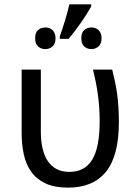

<svg xmlns="http://www.w3.org/2000/svg" viewBox="-20 -858 630 888"><path d="M294.9 9.8Q231.9 9.8 190.4 -9.8Q148.9 -29.3 124.5 -63.5Q100.1 -97.7 90.1 -143.8Q80.1 -189.9 80.1 -243.2V-536.1H168.9V-248Q168.9 -206.1 176.8 -171.9Q184.6 -137.7 200.7 -113.5Q216.8 -89.4 241.7 -76.2Q266.6 -63 300.8 -63Q372.1 -63 406.5 -119.6Q440.9 -176.3 440.9 -296.9Q440.9 -331.5 438.7 -362.1Q436.5 -392.6 432.6 -421.1Q428.7 -449.7 423.1 -478Q417.5 -506.3 410.2 -536.1H499Q506.3 -506.3 512.2 -478.5Q518.1 -450.7 522 -421.6Q525.9 -392.6 527.8 -361.1Q529.8 -329.6 529.8 -293Q529.8 -137.2 470.2 -63.7Q410.6 9.8 294.9 9.8ZM256.8 -690.9Q262.2 -705.6 268.3 -723.9Q274.4 -742.2 280.3 -761.5Q286.1 -780.8 291.5 -800.5Q296.9 -820.3 300.8 -837.9H401.9V-828.1Q393.1 -812.5 381.3 -793.7Q369.6 -774.9 356 -755.4Q342.3 -735.8 327.4 -716.1Q312.5 -696.3 296.9 -678.2H256.8ZM142.6 -681.2Q142.6 -707.5 156.2 -719.2Q169.9 -731 189.9 -731Q199.2 -731 207.8 -728Q216.3 -725.1 222.7 -719Q229 -712.9 232.9 -703.6Q236.8 -694.3 236.8 -681.2Q236.8 -655.3 222.7 -643.1Q208.5 -630.9 189.9 -630.9Q169.9 -630.9 156.2 -643.1Q142.6 -655.3 142.6 -681.2ZM356 -681.2Q356 -707.5 369.6 -719.2Q383.3 -731 402.8 -731Q412.1 -731 420.7 -728Q429.2 -725.1 435.5 -719Q441.9 -712.9 445.8 -703.6Q449.7 -694.3 449.7 -681.2Q449.7 -655.3 435.5 -643.1Q421.4 -630.9 402.8 -630.9Q383.3 -630.9 369.6 -643.1Q356 -655.3 356 -681.2Z"/></svg>

Font: WenQuanYi Micro Hei
Style: Regular
Weight: 400
Foundry: Ascender Corporation
Version: Version 0.2.0-beta